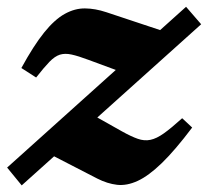

<svg xmlns="http://www.w3.org/2000/svg" viewBox="-20 -533 613 566"><path d="M1 -39 528.5 -513 573 -461.5 44 13.5ZM86.5 -304.5 43 -332.5Q79 -398.5 110 -437Q141 -475.5 170.8 -492Q200.5 -508.5 230.5 -508.2Q260.5 -508 293.5 -497L481.5 -434.5L371 -308.5L241 -356.5Q210.5 -368 191 -372.2Q171.5 -376.5 156.5 -371.8Q141.5 -367 125.8 -350.8Q110 -334.5 86.5 -304.5ZM267 -6.5 103 -91 231.5 -206.5 340 -145.5Q367 -130.5 386.2 -123.8Q405.5 -117 423.5 -120.8Q441.5 -124.5 463.2 -140Q485 -155.5 517 -184.5L546.5 -157Q496 -90 457 -52.2Q418 -14.5 386 0.2Q354 15 325.2 11.8Q296.5 8.5 267 -6.5Z"/></svg>

Font: Newsreader 9pt
Style: Bold Italic
Weight: 700
Italic angle: -17°
Designer: Hugues Gentile
Foundry: Production Type
Version: Version 1.003